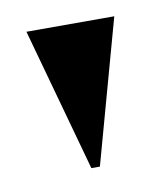

<svg xmlns="http://www.w3.org/2000/svg" viewBox="-42 -745 268 310"><g transform="rotate(-10 92.0 -590.5)"><path d="M85 -473 20 -708H164L99 -473Z"/></g></svg>

Font: Kalnia Thin
Style: Bold
Weight: 700
Version: Version 1.105